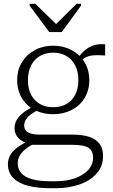

<svg xmlns="http://www.w3.org/2000/svg" viewBox="-20 -761 596 1017"><path d="M241 -591H307L409 -731V-741H386L260 -617H294L167 -741H137V-731ZM537 -467Q501 -470 475 -468Q449 -466 430 -455Q411 -444 396 -420L382 -435Q395 -459 411 -477Q427 -495 446.5 -507Q466 -519 488.5 -524Q511 -529 537 -526ZM261 -156Q207 -156 164 -178Q121 -200 96 -241Q71 -282 71 -336Q71 -391 96.5 -432Q122 -473 165 -496Q208 -519 261 -519Q315 -519 358.5 -496Q402 -473 427.5 -432Q453 -391 453 -336Q453 -282 427.5 -241Q402 -200 358.5 -178Q315 -156 261 -156ZM261 -193Q301 -193 331 -209.5Q361 -226 378 -258.5Q395 -291 395 -336Q395 -382 378 -415Q361 -448 331 -465Q301 -482 261 -482Q223 -482 192.5 -465Q162 -448 145 -415Q128 -382 128 -336Q128 -291 145 -258.5Q162 -226 192.5 -209.5Q223 -193 261 -193ZM244 236Q183 236 132.5 224Q82 212 52 183.5Q22 155 22 109Q22 80 36 57.5Q50 35 77.5 16Q105 -3 147 -22L165 -2Q134 13 114 29.5Q94 46 84 64.5Q74 83 74 105Q74 135 92.5 156Q111 177 149 188Q187 199 244 199H276Q333 199 377.5 183Q422 167 447.5 139Q473 111 473 74Q473 38 449 22Q425 6 362 6H144L142 5Q113 -4 94 -16.5Q75 -29 66 -45.5Q57 -62 57 -82Q57 -107 69.5 -127.5Q82 -148 106.5 -166.5Q131 -185 167 -201L188 -181Q164 -170 146 -157Q128 -144 118 -129Q108 -114 108 -97Q108 -71 129 -59.5Q150 -48 189 -48H363Q417 -48 453 -36Q489 -24 507.5 1Q526 26 526 65Q526 120 491.5 158.5Q457 197 400 216.5Q343 236 276 236Z"/></svg>

Font: Roboto Serif 36pt ExtraLight
Style: Regular
Weight: 250
Designer: Greg Gazdowicz
Foundry: Commercial Type
Version: Version 1.008